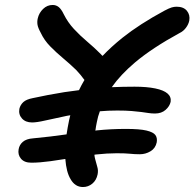

<svg xmlns="http://www.w3.org/2000/svg" viewBox="-20 -737 783 773"><path d="M314 16Q282 16 264 -16Q247 -44 243 -97Q212 -92 183 -88Q139 -82 106 -82Q78 -82 64.5 -98Q51 -114 55 -136Q58 -154 72 -166Q86 -178 113 -180Q186 -187 248 -196Q248 -196 248 -196Q252 -223 258 -252Q260 -263 263 -273Q249 -271 237 -268Q193 -259 160.5 -251.5Q128 -244 109 -244Q83 -244 68.5 -260Q54 -276 58 -299Q62 -315 74 -326Q86 -337 112 -342Q171 -355 239 -366Q268 -370 298 -374Q308 -395 320 -415Q305 -436 287 -455Q261 -480 233.5 -503Q206 -526 182 -550.5Q158 -575 144 -605Q133 -625 131 -637.5Q129 -650 132 -663Q137 -685 153.5 -701Q170 -717 192 -717Q206 -717 216.5 -708.5Q227 -700 237 -679Q253 -647 277.5 -620.5Q302 -594 330.5 -570Q359 -546 386 -519Q389 -515 393 -512Q427 -548 473 -585Q542 -640 642 -694Q661 -704 671 -707Q681 -710 691 -710Q719 -710 732.5 -693.5Q746 -677 742 -654Q739 -639 728.5 -625Q718 -611 703 -604Q593 -544 524 -486Q465 -436 430 -386Q476 -388 522 -388Q571 -388 605 -381Q639 -374 654.5 -360.5Q670 -347 667 -327Q663 -309 646.5 -294.5Q630 -280 604 -280Q590 -280 577.5 -282Q565 -284 549.5 -286Q534 -288 510.5 -290Q487 -292 452 -292Q415 -292 382 -289Q374 -268 370 -246Q366 -227 364 -211Q366 -211 369 -212Q427 -218 487 -218Q542 -218 569.5 -211.5Q597 -205 605.5 -193.5Q614 -182 611 -164Q606 -140 586 -128Q566 -116 543 -116Q522 -116 503.5 -118Q485 -120 450 -120Q412 -120 366 -115Q363 -114 360 -114Q361 -104 363 -97Q368 -77 372 -64Q376 -51 373 -35Q368 -11 351.5 2.5Q335 16 314 16Z"/></svg>

Font: Shantell Sans Light Medium
Style: Italic
Weight: 500
Italic angle: -11°
Version: Version 1.011;[c5ecc13dd]